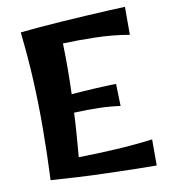

<svg xmlns="http://www.w3.org/2000/svg" viewBox="-86 -843 809 920"><g transform="rotate(-10 319.0 -382.5)"><path d="M89 -14Q95 -147 95.5 -265Q96 -383 90.5 -498Q85 -613 71 -736Q106 -740 158.5 -744.5Q211 -749 271 -753Q331 -757 390.5 -760.5Q450 -764 500.5 -766.5Q551 -769 584 -770V-634Q504 -648 417 -650Q330 -652 261 -649Q263 -579 262.5 -519Q262 -459 260 -402Q320 -407 376 -410Q432 -413 478 -414L481 -306Q432 -313 376.5 -314.5Q321 -316 256 -313Q254 -264 250 -211.5Q246 -159 241 -99Q323 -100 419.5 -105.5Q516 -111 602 -122V5Q560 5 496.5 3.5Q433 2 360 0Q287 -2 216.5 -6Q146 -10 89 -14Z"/></g></svg>

Font: Marhey SemiBold
Style: Regular
Weight: 600
Designer: Nur Syamsi & Bustanul Arifin
Foundry: Namelatype
Version: Version 1.000; ttfautohint (v1.8.4.7-5d5b)